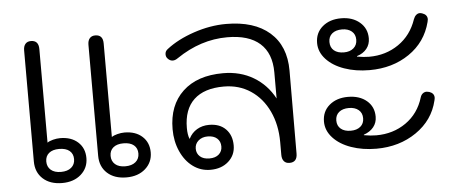

<svg xmlns="http://www.w3.org/2000/svg" viewBox="-44 -683 1882 791"><g transform="rotate(-5 897.0 -287.0)"><path d="M75 -89V-548Q75 -565 83 -574.5Q91 -584 106 -584Q138 -584 138 -548V-161Q146 -167 161.5 -171Q177 -175 191 -175Q237 -175 264.5 -150Q292 -125 292 -84Q292 -43 262 -16.5Q232 10 184 10Q134 10 104.5 -17Q75 -44 75 -89ZM341 -89V-548Q341 -565 349 -574.5Q357 -584 372 -584Q404 -584 404 -548V-161Q412 -167 427.5 -171Q443 -175 457 -175Q503 -175 530.5 -150Q558 -125 558 -84Q558 -43 528 -16.5Q498 10 450 10Q400 10 370.5 -17Q341 -44 341 -89ZM241 -84Q241 -106 226 -118.5Q211 -131 183 -131Q156 -131 141 -118.5Q126 -106 126 -84Q126 -62 141 -49Q156 -36 183 -36Q210 -36 225.5 -49Q241 -62 241 -84ZM507 -84Q507 -106 492 -118.5Q477 -131 449 -131Q422 -131 407 -118.5Q392 -106 392 -84Q392 -62 407 -49Q422 -36 449 -36Q476 -36 491.5 -49Q507 -62 507 -84Z M656 -171Q656 -270 716 -326.5Q776 -383 883 -383Q954 -383 1008.5 -350.5Q1063 -318 1094 -260V-368Q1094 -447 1048 -488Q1002 -529 913 -529Q803 -529 703 -461Q692 -453 682 -453Q670 -453 661 -463Q654 -470 654 -481Q654 -494 665 -502Q711 -538 779 -561Q847 -584 913 -584Q1029 -584 1093 -528Q1157 -472 1157 -370L1156 -27Q1156 9 1124 9Q1109 9 1101 -0.5Q1093 -10 1093 -27V-80Q1093 -151 1066.5 -207.5Q1040 -264 992 -296Q944 -328 881 -328Q800 -328 757.5 -288Q715 -248 715 -171Q715 -143 722 -126H723Q735 -150 757 -163Q779 -176 807 -176Q851 -176 876 -150.5Q901 -125 901 -83Q901 -43 872 -17Q843 9 797 9Q757 9 725 -14.5Q693 -38 674.5 -79.5Q656 -121 656 -171ZM850 -83Q850 -104 836 -116.5Q822 -129 797 -129Q774 -129 759 -116Q744 -103 744 -83Q744 -63 758 -50.5Q772 -38 797 -38Q822 -38 836 -50.5Q850 -63 850 -83Z M1280 -473Q1280 -515 1310 -540.5Q1340 -566 1387 -566Q1434 -566 1464 -540.5Q1494 -515 1494 -474Q1494 -449 1479.5 -431Q1465 -413 1439 -405V-403Q1467 -398 1489 -398Q1558 -398 1611 -434.5Q1664 -471 1686 -536Q1690 -547 1697 -553Q1704 -559 1712 -559Q1716 -559 1722 -557Q1743 -550 1743 -531Q1743 -528 1741 -520Q1720 -438 1650.5 -390.5Q1581 -343 1486 -343Q1429 -343 1382 -359.5Q1335 -376 1307.5 -406Q1280 -436 1280 -473ZM1442 -473Q1442 -495 1427 -507.5Q1412 -520 1387 -520Q1361 -520 1346 -507.5Q1331 -495 1331 -473Q1331 -450 1346 -437.5Q1361 -425 1387 -425Q1412 -425 1427 -438Q1442 -451 1442 -473ZM1280 -148Q1280 -190 1310 -215.5Q1340 -241 1387 -241Q1435 -241 1464.5 -216Q1494 -191 1494 -150Q1494 -125 1479.5 -107Q1465 -89 1439 -80V-78Q1467 -73 1490 -73Q1560 -73 1613 -110Q1666 -147 1686 -213Q1689 -223 1696 -228.5Q1703 -234 1712 -234Q1715 -234 1723 -232Q1743 -225 1743 -207Q1743 -203 1741 -195Q1722 -115 1651.5 -66.5Q1581 -18 1486 -18Q1429 -18 1382 -34.5Q1335 -51 1307.5 -81Q1280 -111 1280 -148ZM1442 -148Q1442 -170 1427 -182.5Q1412 -195 1387 -195Q1361 -195 1346 -182.5Q1331 -170 1331 -148Q1331 -126 1346 -113.5Q1361 -101 1387 -101Q1412 -101 1427 -113.5Q1442 -126 1442 -148Z"/></g></svg>

Font: Kodchasan Light
Style: Regular
Weight: 300
Version: Version 1.000; ttfautohint (v1.6)